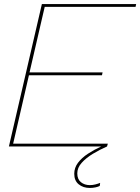

<svg xmlns="http://www.w3.org/2000/svg" viewBox="-20 -724 693 949"><path d="M24 0 187 -704H653L650 -690H201L126 -366H487L484 -352H123L45 -14H513L509 0Q472 16 438.5 36.5Q405 57 383.5 81Q362 105 362 133Q362 162 380 176.5Q398 191 424 191Q438 191 451.5 187.5Q465 184 475 180L473 195Q466 199 452.5 202Q439 205 424 205Q391 205 369 187Q347 169 347 135Q347 105 365.5 80.5Q384 56 414.5 36Q445 16 480 0Z"/></svg>

Font: Prodigy Sans Thin
Style: Italic
Weight: 100
Italic angle: -13°
Designer: Wei Huang
Foundry: Wei Huang
Version: Version 1.003; ttfautohint (v1.8.3)